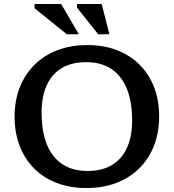

<svg xmlns="http://www.w3.org/2000/svg" viewBox="-20 -936 875 967"><path d="M420 -709Q503 -709 569.8 -683Q636.5 -657 683.8 -609.5Q731 -562 756.2 -496.2Q781.5 -430.5 781.5 -350Q781.5 -269 755.8 -202.8Q730 -136.5 682 -88.8Q634 -41 566.5 -15Q499 11 415 11Q332 11 265.2 -14.8Q198.5 -40.5 151.2 -88.2Q104 -136 78.8 -201.8Q53.5 -267.5 53.5 -348Q53.5 -428.5 79.2 -494.8Q105 -561 153 -609Q201 -657 268.5 -683Q336 -709 420 -709ZM421 -75Q494 -75 543.8 -104.8Q593.5 -134.5 619.5 -191.5Q645.5 -248.5 645.5 -329.5Q645.5 -424 618.8 -489.2Q592 -554.5 540.5 -588.8Q489 -623 414 -623Q341 -623 291 -593Q241 -563 215.2 -506.2Q189.5 -449.5 189.5 -368.5Q189.5 -274.5 216 -208.8Q242.5 -143 294.2 -109Q346 -75 421 -75ZM377 -763.5H316.5L154 -894.5V-916H288ZM531 -763.5H474.5L368 -897.5V-916H492Z"/></svg>

Font: Newsreader 9pt Medium
Style: Regular
Weight: 500
Designer: Hugues Gentile
Foundry: Production Type
Version: Version 1.003